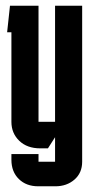

<svg xmlns="http://www.w3.org/2000/svg" viewBox="-20 -520 328 673"><path d="M121 0Q75 0 47.5 -26.5Q20 -53 20 -93V-407H5L15 -500H115V-93H173V-500H268V47Q268 86 241 109.5Q214 133 174 133H114Q72 133 46 107.5Q20 82 20 40V20H115V47H173V-39L148 0Z"/></svg>

Font: Karantina
Style: Regular
Weight: 400
Designer: Rony Koch
Foundry: Rony Koch
Version: Version 1.000; ttfautohint (v1.8.3)